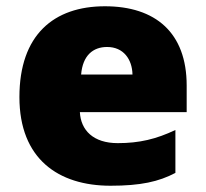

<svg xmlns="http://www.w3.org/2000/svg" viewBox="-20 -649 658 613"><path d="M315 -629C152 -629 42 -538 42 -339C42 -142 166 -56 333 -56C429 -56 487 -69 540 -97V-234C479 -205 425 -192 356 -192C278 -192 238 -233 235 -291H576V-376C576 -545 476 -629 315 -629ZM322 -499C374 -499 402 -460 403 -411H239C244 -472 277 -499 322 -499Z"/></svg>

Font: Noto Sans Malayalam UI Black
Style: Regular
Weight: 900
Designer: Jelle Bosma - Monotype Design Team
Foundry: Monotype Imaging Inc.
Version: Version 2.104